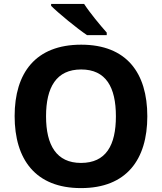

<svg xmlns="http://www.w3.org/2000/svg" viewBox="-20 -954 831 984"><path d="M411 -934H242V-924C280 -886 375 -808 426 -774H527V-787C494 -824 440 -889 411 -934ZM735 -358C735 -580 629 -725 396 -725C162 -725 55 -580 55 -359C55 -137 162 10 395 10C629 10 735 -137 735 -358ZM216 -358C216 -507 269 -598 396 -598C523 -598 574 -507 574 -358C574 -209 523 -119 395 -119C270 -119 216 -209 216 -358Z"/></svg>

Font: Noto Sans Myanmar UI
Style: Bold
Weight: 700
Designer: Monotype Design Team
Foundry: Monotype Imaging Inc.
Version: Version 2.103